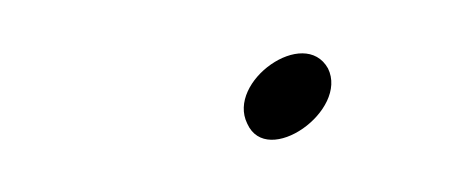

<svg xmlns="http://www.w3.org/2000/svg" viewBox="-20 -85 172 73"><path d="M74 -38C81.6 -21 112.6 -43 104.7 -59C95.7 -75 66.1 -54 74 -38Z"/></svg>

Font: MewTooHand
Style: UltIta
Weight: 400
Designer: Mew Too, Robert Jablonski
Version: Version 0.77